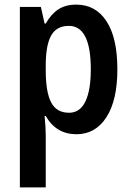

<svg xmlns="http://www.w3.org/2000/svg" viewBox="-20 -571 569 831"><path d="M488 -271Q488 -137 440.5 -63.5Q393 10 311 10Q223 10 178 -69H173Q178 -19 178 16V240H66V-541H157L173 -469H178Q201 -510 232.5 -530.5Q264 -551 310 -551Q394 -551 441 -479Q488 -407 488 -271ZM178 -287V-266Q178 -172 201.5 -127.5Q225 -83 279 -83Q326 -83 349.5 -131.5Q373 -180 373 -271Q373 -459 278 -459Q225 -459 201.5 -417.5Q178 -376 178 -287Z"/></svg>

Font: Noto Sans Display Medium Narrow
Style: Regular
Weight: 500
Width: 4
Designer: Monotype Design team
Foundry: Monotype Imaging Inc.
Version: Version 1.000